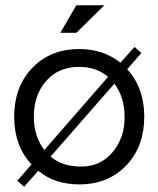

<svg xmlns="http://www.w3.org/2000/svg" viewBox="-20 -695 604 732"><path d="M282 -508Q374 -508 439 -456L493 -516L519 -493L465 -431Q530 -360 530 -250Q530 -139 464 -67Q394 8 282 8Q188 8 126 -44L72 17L46 -6L100 -68Q34 -140 34 -250Q34 -361 100 -433Q170 -508 282 -508ZM392 -402Q348 -440 282 -440Q201 -440 154 -384Q109 -331 109 -250Q109 -175 149 -123ZM416 -376 173 -98Q217 -60 290 -60Q363 -60 409 -114.5Q455 -169 455 -247Q455 -325 416 -376ZM271 -675H378L271 -570H210Z"/></svg>

Font: Questrial
Style: Regular
Weight: 400
Designer: Joe Prince
Foundry: Joe Prince
Version: Version 1.002